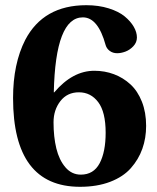

<svg xmlns="http://www.w3.org/2000/svg" viewBox="-20 -700 600 732"><path d="M184.1 -233.9Q184.1 -178.2 194.8 -134Q205.6 -89.8 229.5 -62Q253.4 -34.2 288.1 -34.2Q336.9 -34.2 359.9 -77.6Q382.8 -121.1 382.8 -193.8Q382.8 -272.9 354.5 -310.5Q326.2 -348.1 280.8 -348.1Q236.3 -348.1 210.2 -314.5Q184.1 -280.8 184.1 -233.9ZM29.8 -326.2Q29.8 -457 76.2 -547.9Q145.5 -680.2 309.1 -680.2Q356 -680.2 394.3 -668.2Q432.6 -656.2 455.3 -637.5Q478 -618.7 490 -597.9Q502 -577.1 502 -557.1Q502 -538.1 488.3 -523.7Q474.6 -509.3 458 -503.2Q441.4 -497.1 426.8 -497.1Q410.2 -497.1 398.4 -505.9Q386.7 -514.6 382.8 -527.8Q354 -633.8 295.9 -633.8Q191.4 -633.8 185.1 -348.1H187Q256.8 -430.2 339.8 -430.2Q379.4 -430.2 414.6 -417Q449.7 -403.8 477.3 -378.4Q504.9 -353 521 -312.3Q537.1 -271.5 537.1 -220.2Q537.1 -173.3 522.7 -132.8Q508.3 -92.3 479 -59.1Q449.7 -25.9 399.9 -6.8Q350.1 12.2 285.2 12.2Q29.8 12.2 29.8 -326.2Z"/></svg>

Font: Linguistics Pro
Style: Bold
Weight: 700
Designer: Stefan Peev, Context Ltd
Foundry: Stefan Peev, Context Ltd
Version: Version 001.000